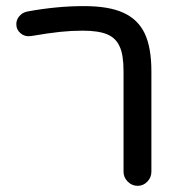

<svg xmlns="http://www.w3.org/2000/svg" viewBox="-20 -601 591 626"><path d="M382.8 -41V-368.2Q382.8 -422.9 370.1 -449.2Q358.4 -476.6 330.1 -488.8Q301.8 -501 249 -501Q212.9 -501 175.8 -497.1Q138.7 -493.2 81.1 -483.4Q61.5 -480.5 47.4 -492.2Q33.2 -503.9 33.2 -522.5Q33.2 -537.1 43.5 -548.8Q53.7 -560.5 69.3 -563.5Q165 -581.1 252.9 -581.1Q335 -581.1 381.8 -559.6Q429.7 -538.1 451.7 -492.2Q473.6 -446.3 473.6 -368.2V-41Q473.6 -22.5 460.4 -8.8Q447.3 4.9 428.7 4.9Q410.2 4.9 396.5 -8.8Q382.8 -22.5 382.8 -41Z"/></svg>

Font: KTXP_ComRound
Style: Medium
Weight: 500
Version: Version 1.01;May 16, 2022;FontCreator 13.0.0.2683 64-bit